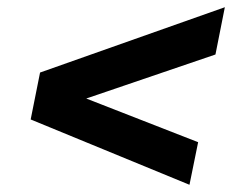

<svg xmlns="http://www.w3.org/2000/svg" viewBox="-20 -616 643 532"><path d="M603 -596 577 -465 219 -343 529 -222 505 -104 65 -285 91 -415Z"/></svg>

Font: Montserrat
Style: Bold Italic
Weight: 700
Italic angle: -11.3°
Designer: Julieta Ulanovsky
Foundry: Julieta Ulanovsky
Version: Version 9.000; ttfautohint (v1.8.4.7-5d5b)